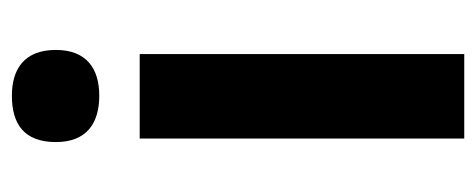

<svg xmlns="http://www.w3.org/2000/svg" viewBox="-259 -542 801 323"><g transform="rotate(-90 141.5 -380.5)"><path d="M142 -761C95 -761 64 -741 64 -687C64 -635 96 -614 142 -614C187 -614 219 -635 219 -687C219 -740 187 -761 142 -761ZM212 -546H70V0H212Z"/></g></svg>

Font: Noto Sans Myanmar SemiCondensed
Style: Bold
Weight: 700
Width: 4
Designer: Monotype Design Team
Foundry: Monotype Imaging Inc.
Version: Version 2.107